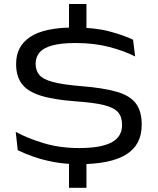

<svg xmlns="http://www.w3.org/2000/svg" viewBox="-20 -786 769 935"><path d="M401 -604H316V-766.5H401ZM401 128.5H316V-39H401ZM365 13.5Q296.5 13.5 239.8 2.5Q183 -8.5 139.5 -24.2Q96 -40 66.5 -54.5L56.5 -144Q110.5 -114 190.2 -89.5Q270 -65 365.5 -65Q472 -65 523.2 -92.5Q574.5 -120 574.5 -177V-177.5Q574.5 -217 554.5 -239.8Q534.5 -262.5 485.2 -274.5Q436 -286.5 349 -292.5Q239.5 -300.5 176 -321Q112.5 -341.5 85.5 -378.8Q58.5 -416 58.5 -474V-476Q58.5 -561 127.5 -606.5Q196.5 -652 341 -652Q442 -652 513.2 -633Q584.5 -614 628 -592.5L638 -511Q585.5 -538 512.2 -557.2Q439 -576.5 348 -576.5Q276.5 -576.5 233.8 -564.5Q191 -552.5 172.2 -530Q153.5 -507.5 153.5 -476V-475.5Q153.5 -443.5 170.8 -422Q188 -400.5 235.8 -387.2Q283.5 -374 375.5 -366.5Q482.5 -358 547.2 -339.5Q612 -321 641 -283.2Q670 -245.5 670 -179.5V-177.5Q670 -80 593.8 -33.2Q517.5 13.5 365 13.5Z"/></svg>

Font: Anek Latin Expanded
Style: Regular
Weight: 400
Width: 7
Designer: Yesha Goshar
Foundry: Ek Type
Version: Version 1.003